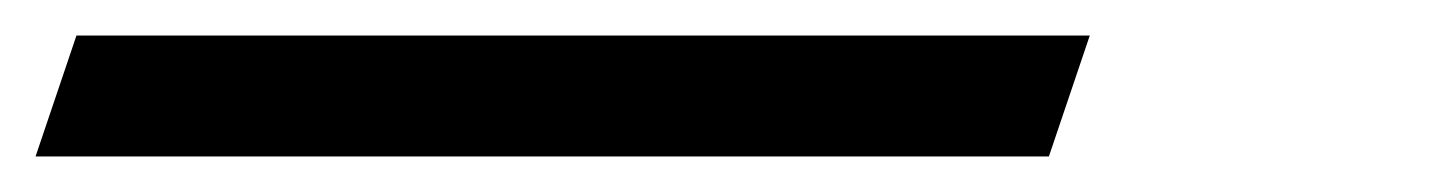

<svg xmlns="http://www.w3.org/2000/svg" viewBox="-65 55 816 108"><path d="M525 143H-45L-22 75H548Z"/></svg>

Font: Libre Baskerville
Style: Italic
Weight: 400
Italic angle: -15°
Designer: Pablo Impallari, Rodrigo Fuenzalida
Foundry: Pablo Impallari, Rodrigo Fuenzalida
Version: Version 1.051;Glyphs 3.2.3 (3260)